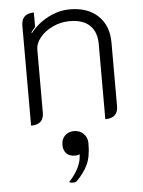

<svg xmlns="http://www.w3.org/2000/svg" viewBox="-55 -553 657 884"><g transform="rotate(-5 273.0 -111.0)"><path d="M77 -452Q77 -509 135 -509V-442Q128 -435 116 -419L118 -415Q150 -457 199.5 -483Q249 -509 301 -509Q384 -509 431.5 -463.5Q479 -418 479 -340V-46Q479 9 420 9V-338Q420 -394 388.5 -424.5Q357 -455 295 -455Q255 -455 218 -438Q181 -421 158.5 -393.5Q136 -366 136 -336V-46Q136 9 77 9ZM288 160Q285 161 279 162.5Q273 164 267 164Q241 164 227 149.5Q213 135 213 110Q213 83 229.5 67Q246 51 271 51Q298 51 315.5 68.5Q333 86 333 113Q333 176 315 212.5Q297 249 264 282Q259 287 247 287Q234 287 229 283Q288 219 288 160Z"/></g></svg>

Font: K2D ExtraLight
Style: Regular
Weight: 275
Designer: Katatrad Aksorn Co.,Ltd.
Foundry: Cadson Demak Co.,Ltd.
Version: Version 1.000; ttfautohint (v1.6)